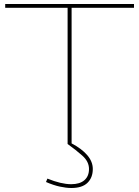

<svg xmlns="http://www.w3.org/2000/svg" viewBox="-20 -720 695 960"><path d="M217 173Q286 201 336 201Q379 201 402 181Q425 161 425 125Q425 88 392 58.5Q359 29 318 0V-681H6V-700H650V-681H338V-3Q388 23 416 55.5Q444 88 444 125Q444 168 417.5 194Q391 220 337 220Q311 220 279 213Q247 206 210 190Z"/></svg>

Font: Georama Extended Thin
Style: Regular
Weight: 100
Width: 7
Designer: Jean-Baptiste Levee
Foundry: Production Type
Version: Version 1.000